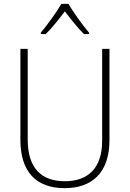

<svg xmlns="http://www.w3.org/2000/svg" viewBox="-20 -968 674 998"><path d="M336 -948H299C275 -906 224 -836 192 -798V-791H218C251 -823 289 -872 317 -909C346 -871 383 -824 416 -791H443V-798C413 -832 360 -905 336 -948ZM549 -240V-714H511V-237C511 -92 436 -26 317 -26C194 -26 124 -95 124 -243V-714H86V-241C86 -75 168 10 316 10C456 10 549 -68 549 -240Z"/></svg>

Font: Noto Sans Lao SemiCondensed ExtraLight
Style: Regular
Weight: 200
Width: 4
Designer: Monotype Design Team
Foundry: Monotype Imaging Inc.
Version: Version 2.003